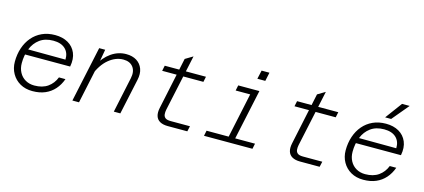

<svg xmlns="http://www.w3.org/2000/svg" viewBox="-60 -1295 4021 1822"><g transform="rotate(15 1950.0 -383.5)"><path d="M292 12Q223 12 171 -17.5Q119 -47 89.5 -99Q60 -151 60 -215Q60 -288 81 -350.5Q102 -413 141.5 -459.5Q181 -506 237.5 -532Q294 -558 366 -558Q440 -558 493 -527.5Q546 -497 570 -440.5Q594 -384 579 -306H123L134 -360L519 -358Q521 -425 480 -463.5Q439 -502 363 -502Q283 -502 230.5 -463.5Q178 -425 152.5 -360.5Q127 -296 127 -219Q127 -168 148.5 -128Q170 -88 208.5 -66Q247 -44 296 -44Q376 -44 427.5 -80.5Q479 -117 503 -179H567Q546 -120 508 -77Q470 -34 416.5 -11Q363 12 292 12Z M1090 0 1164 -348Q1179 -417 1147.5 -459Q1116 -501 1051 -501Q976 -501 908 -445Q840 -389 797 -278L804 -377Q849 -463 917 -510.5Q985 -558 1064 -558Q1125 -558 1166.5 -532Q1208 -506 1225.5 -459Q1243 -412 1229 -349L1154 0ZM683 0 800 -546H859L834 -404L748 0Z M1620 0Q1572 0 1542 -17Q1512 -34 1502 -67Q1492 -100 1502 -147L1610 -657L1685 -702L1566 -147Q1561 -123 1563 -101Q1565 -79 1581 -66Q1597 -53 1635 -53H1824L1812 0ZM1433 -493 1444 -546H1849L1838 -493Z M2193 0 2309 -546H2374L2257 0ZM1976 0 1987 -53H2463L2452 0ZM2155 -493 2166 -546H2342L2330 -493ZM2325 -654 2344 -739H2421L2403 -654Z M2920 0Q2872 0 2842 -17Q2812 -34 2802 -67Q2792 -100 2802 -147L2910 -657L2985 -702L2866 -147Q2861 -123 2863 -101Q2865 -79 2881 -66Q2897 -53 2935 -53H3124L3112 0ZM2733 -493 2744 -546H3149L3138 -493Z M3542 12Q3473 12 3421 -17.5Q3369 -47 3339.5 -99Q3310 -151 3310 -215Q3310 -288 3331 -350.5Q3352 -413 3391.5 -459.5Q3431 -506 3487.5 -532Q3544 -558 3616 -558Q3690 -558 3743 -527.5Q3796 -497 3820 -440.5Q3844 -384 3829 -306H3373L3384 -360L3769 -358Q3771 -425 3730 -463.5Q3689 -502 3613 -502Q3533 -502 3480.5 -463.5Q3428 -425 3402.5 -360.5Q3377 -296 3377 -219Q3377 -168 3398.5 -128Q3420 -88 3458.5 -66Q3497 -44 3546 -44Q3626 -44 3677.5 -80.5Q3729 -117 3753 -179H3817Q3796 -120 3758 -77Q3720 -34 3666.5 -11Q3613 12 3542 12ZM3591 -614 3713 -779H3788L3650 -614Z"/></g></svg>

Font: Azeret Mono Thin ExtraLight
Style: Italic
Weight: 250
Italic angle: -12°
Version: Version 1.002